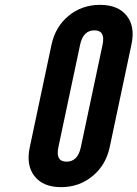

<svg xmlns="http://www.w3.org/2000/svg" viewBox="-20 -763 566 791"><path d="M231.5 8Q306 8 361.2 -37.5Q416.5 -83 432 -157L521.5 -579.5Q537.5 -653.5 502 -698.2Q466.5 -743 392 -743Q317.5 -743 262.8 -698Q208 -653 192 -578L102.5 -155.5Q87 -81.5 122.5 -36.8Q158 8 231.5 8ZM254 -97Q208 -97 220.5 -156.5L310 -578.5Q322.5 -638 369 -638Q415 -638 402.5 -578.5L313 -156.5Q300.5 -97 254 -97Z"/></svg>

Font: League Gothic SemiExpanded Italic
Style: Regular
Weight: 400
Width: 6
Designer: The League of Moveable Type
Version: Version 1.600; ttfautohint (v1.8.3)